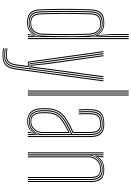

<svg xmlns="http://www.w3.org/2000/svg" viewBox="221 -1061 1041 1523"><g transform="rotate(90 741.5 -299.5)"><path d="M290.2 0H282.2V-800H290.2ZM274.2 0H266.2L269 -102H267.5Q263.8 -55.2 232.8 -31Q201.8 -6.8 159.2 -6.8Q113.2 -6.8 92.6 -29Q72 -51.2 70 -101.5Q67.5 -169 66.6 -232.1Q65.8 -295.2 66.6 -359.9Q67.5 -424.5 70 -496.5Q72 -548.5 94.1 -570.9Q116.2 -593.2 166 -593.2Q211 -593.2 237.5 -566.8Q264 -540.2 267.8 -491H269.8L266.2 -639.5V-800H274.2ZM160.2 -13.2Q187.2 -13.2 210.1 -24Q233 -34.8 247.4 -56.5Q261.8 -78.2 263 -111Q265.2 -167.2 266.5 -232.1Q267.8 -297 267.1 -362.1Q266.5 -427.2 263 -484Q261 -517 249.5 -539.9Q238 -562.8 217.8 -574.8Q197.5 -586.8 169.2 -586.8Q123.2 -586.8 101.5 -566.5Q79.8 -546.2 78 -497Q75.5 -423.8 74.6 -359Q73.8 -294.2 74.6 -231.6Q75.5 -169 78 -102Q80 -54.5 99 -33.9Q118 -13.2 160.2 -13.2ZM162.5 -19.5Q123.2 -19.5 105.5 -38.6Q87.8 -57.8 86 -101.5Q83.5 -166 82.6 -227.4Q81.8 -288.8 82.5 -354.4Q83.2 -420 86 -496.8Q87.8 -541.5 107.1 -561Q126.5 -580.5 169.5 -580.5Q209.2 -580.5 231.2 -555.2Q253.2 -530 255 -483.8Q257.2 -428.2 257.9 -362.1Q258.5 -296 257.9 -230.6Q257.2 -165.2 255.2 -111.2Q254.2 -78.2 232.8 -48.9Q211.2 -19.5 162.5 -19.5ZM163 -26Q207.5 -26 226.8 -53.5Q246 -81 247 -111.5Q249 -165.2 249.8 -229.6Q250.5 -294 250 -359.8Q249.5 -425.5 247 -483.5Q245.2 -526.5 225.5 -550.2Q205.8 -574 169.8 -574Q130.5 -574 113 -556Q95.5 -538 94 -496.5Q89.8 -378 90.1 -285.4Q90.5 -192.8 94 -102.5Q95.5 -61.8 111.5 -43.9Q127.5 -26 163 -26ZM158.2 6Q104.8 6 80.5 -18.9Q56.2 -43.8 54 -101Q51.5 -168.8 50.6 -231.8Q49.8 -294.8 50.6 -359.5Q51.5 -424.2 54 -496.8Q56 -552 79.4 -579Q102.8 -606 163 -606Q195.5 -606 219.9 -593.5Q244.2 -581 256.2 -556.5H258.2L250.2 -668V-800H258.2V-654.5L264.8 -534H262.8Q248.5 -570.5 223.6 -585Q198.8 -599.5 165 -599.5Q111.8 -599.5 87.9 -575.9Q64 -552.2 62 -497.8Q59.2 -422.8 58.4 -357.4Q57.5 -292 58.5 -229.6Q59.5 -167.2 62 -101.2Q64 -47.2 86.8 -23.9Q109.5 -0.5 159.8 -0.5Q194 -0.5 220.4 -15.4Q246.8 -30.2 261.2 -58.8H263.5L258.2 0H250.2V-4.2L258 -41.2H256Q242.8 -20.5 217.8 -7.2Q192.8 6 158.2 6Z M420.5 201Q405 201 389.8 199.8Q374.5 198.5 362.8 196V189.2Q376 191.8 391 193Q406 194.2 420.5 194.2Q454.5 194.2 475.4 183.4Q496.2 172.5 507.2 150.8Q518.2 129 522.5 97L617.5 -600H625.5L530.5 98Q526 130.5 514.6 153.6Q503.2 176.8 480.9 188.9Q458.5 201 420.5 201ZM420.5 173.8Q409 173.8 394 172.5Q379 171.2 362.8 168.8V162Q380.5 165.2 395.9 166.1Q411.2 167 420.5 167Q453 167 469.1 149.6Q485.2 132.2 490.8 92.5L503.5 0H469.5L385.5 -600H393.5L476.5 -6.8H512.5L498.8 93.8Q493.2 133 476.5 153.4Q459.8 173.8 420.5 173.8ZM420.5 187.5Q407.2 187.5 392.2 186.2Q377.2 185 362.8 182.5V175.5Q377.5 178 392.5 179.2Q407.5 180.5 420.5 180.5Q464.5 180.5 482.9 158.2Q501.2 136 506.8 94.8L521.8 -13.5H482.5L467.5 -129.8L401.5 -600H409.8L474.8 -135.8L488.2 -20.5H522.8L601.2 -600H609.2L514.5 95.8Q508 144.5 486.2 166Q464.5 187.5 420.5 187.5ZM494.2 -27.2 482 -141.8 417.8 -600H425.8L489.2 -148L500.2 -34H508.8L523.2 -146L585 -600H593.2L530 -135.8L515.8 -27.2Z M730 0V-800H738V0ZM698 0V-800H706V0ZM714 0V-800H722V0Z M1059.2 0V-492Q1059.2 -549.5 1036.8 -574.5Q1014.2 -599.5 962.2 -599.5Q908.8 -599.5 882.6 -577.6Q856.5 -555.8 854.2 -501.8Q853.2 -479.8 853.6 -454.5Q854 -429.2 855.2 -404H847.2Q846 -429.8 845.6 -454.9Q845.2 -480 846.2 -502Q848.5 -560 876.9 -583Q905.2 -606 962.2 -606Q999.8 -606 1022.9 -594.5Q1046 -583 1056.6 -557.9Q1067.2 -532.8 1067.2 -492V0ZM940.2 -14.2Q973.8 -14.2 996.8 -29.6Q1019.8 -45 1031.6 -68.5Q1043.5 -92 1043.5 -116.5V-343.5Q1014 -330.5 988.1 -316.9Q962.2 -303.2 944 -292Q901 -265.5 882.2 -233.6Q863.5 -201.8 862.2 -150Q862 -134 862.1 -123.1Q862.2 -112.2 863.2 -96.8Q866.2 -56.5 886.5 -35.4Q906.8 -14.2 940.2 -14.2ZM940.2 -20.5Q909.5 -20.5 891.8 -40.6Q874 -60.8 871.2 -97.8Q870 -115.5 870 -125.4Q870 -135.2 870.2 -149.5Q871.5 -199.8 889.2 -230Q907 -260.2 948.5 -285.8Q967.8 -297.5 990.4 -310Q1013 -322.5 1035.2 -332.5V-116.5Q1035.2 -94 1024.8 -71.9Q1014.2 -49.8 993.2 -35.1Q972.2 -20.5 940.2 -20.5ZM940.2 -27Q967.5 -27 986.9 -39.9Q1006.2 -52.8 1016.8 -73.2Q1027.2 -93.8 1027.2 -116.5V-320.8Q1007 -311.2 989.2 -301Q971.5 -290.8 952.2 -279Q912.8 -254.8 896.1 -225.9Q879.5 -197 878.2 -149.2Q878 -136.8 878 -126Q878 -115.2 879.2 -97.5Q881.8 -63.8 897.5 -45.4Q913.2 -27 940.2 -27ZM940.2 5Q895.8 5 869.4 -20.9Q843 -46.8 839.2 -96Q838.2 -111 838.1 -123.1Q838 -135.2 838.2 -151Q839.5 -201 858.5 -239.5Q877.5 -278 931.5 -311.2Q944.8 -319.2 959.8 -327.5Q974.8 -335.8 991.6 -344.1Q1008.5 -352.5 1027.2 -360.8V-492Q1027.2 -535 1012.2 -554.5Q997.2 -574 962.2 -574Q924 -574 905.9 -556.8Q887.8 -539.5 886.2 -500.5Q885.2 -478.5 885.6 -454.2Q886 -430 887.2 -404H879.2Q877.8 -433 877.6 -457Q877.5 -481 878.2 -500.8Q880 -542.5 899.6 -561.5Q919.2 -580.5 962.2 -580.5Q1001.2 -580.5 1018.2 -559.5Q1035.2 -538.5 1035.2 -492V-355.8Q1006.5 -343 979.8 -329.4Q953 -315.8 935.5 -304.8Q889.2 -276.2 868.4 -241.1Q847.5 -206 846.2 -150.8Q846 -135 846.1 -123.4Q846.2 -111.8 847.2 -96.2Q850.8 -50.5 874.9 -26Q899 -1.5 940.2 -1.5Q982.5 -1.5 1005.1 -20Q1027.8 -38.5 1040.2 -67.2H1042.2L1035 -20.5V0H1027V-13.8L1035 -44.5H1033Q1016.8 -18 994.5 -6.5Q972.2 5 940.2 5ZM1043 0V-29.5L1046.8 -90.8H1044.8Q1035.5 -54.8 1009.9 -31.2Q984.2 -7.8 940.2 -7.8Q901.8 -7.8 880 -31.4Q858.2 -55 855.2 -96.8Q854.2 -113 854.1 -124.1Q854 -135.2 854.2 -150.2Q855.5 -204.2 875.4 -237.6Q895.2 -271 940 -298.5Q952.5 -306.2 968.1 -314.8Q983.8 -323.2 1002.8 -332.6Q1021.8 -342 1043.5 -351.8V-492Q1043.5 -542 1024.6 -564.4Q1005.8 -586.8 962.2 -586.8Q914.8 -586.8 893.5 -566.6Q872.2 -546.5 870.2 -501Q869.5 -482.8 869.6 -457.6Q869.8 -432.5 871.2 -404H863.2Q861.8 -432.2 861.6 -457.1Q861.5 -482 862.2 -501.2Q864.2 -550.5 887.6 -571.9Q911 -593.2 962.2 -593.2Q1010 -593.2 1030.6 -569.5Q1051.2 -545.8 1051.2 -492V0Z M1416 0V-497.5Q1416 -522.2 1411.5 -541.2Q1407 -560.2 1396.6 -573.2Q1386.2 -586.2 1368.4 -592.9Q1350.5 -599.5 1323.8 -599.5Q1283.8 -599.5 1256.5 -581.5Q1229.2 -563.5 1216 -533.8H1214L1220.2 -600H1228.2V-593.2L1222.2 -556.5H1224.2Q1242 -582.8 1267.6 -594.4Q1293.2 -606 1324.5 -606Q1347.5 -606 1364.4 -601.4Q1381.2 -596.8 1392.6 -587.9Q1404 -579 1410.9 -565.9Q1417.8 -552.8 1420.8 -535.6Q1423.8 -518.5 1423.8 -497.5V0ZM1188.2 0V-600H1196.2V0ZM1220.2 0V-484.5Q1220.2 -507.2 1232 -529.2Q1243.8 -551.2 1266.1 -565.9Q1288.5 -580.5 1320.2 -580.5Q1341 -580.5 1354.9 -575Q1368.8 -569.5 1376.9 -558.9Q1385 -548.2 1388.5 -532.9Q1392 -517.5 1392 -497.5V0H1384V-497.5Q1384 -522.2 1378.2 -539.2Q1372.5 -556.2 1358.6 -565.1Q1344.8 -574 1319.8 -574Q1292.8 -574 1272.1 -561.1Q1251.5 -548.2 1239.9 -527.8Q1228.2 -507.2 1228.2 -484.5V0ZM1204.2 0V-600H1212.2L1210.2 -510.2H1212.2Q1221.2 -547 1249.6 -570.1Q1278 -593.2 1322 -593.2Q1372 -593.2 1390 -568.5Q1408 -543.8 1408 -497.5V0H1400V-497.5Q1400 -540.8 1383.4 -563.8Q1366.8 -586.8 1321.2 -586.8Q1286.8 -586.8 1262.5 -571.6Q1238.2 -556.5 1225.5 -533Q1212.8 -509.5 1212.8 -484.5V0Z"/></g></svg>

Font: Big Shoulders Inline Text Thin
Style: Regular
Weight: 100
Designer: Patric King
Foundry: XO Type Co
Version: Version 2.002